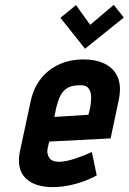

<svg xmlns="http://www.w3.org/2000/svg" viewBox="-20 -755 528 788"><path d="M488 -683 447 -735 350 -653 292 -734 228 -682 329 -555ZM176 -149 182 -174 434 -187 467 -343Q479 -399 464 -436Q449 -473 412.5 -492Q376 -511 322 -511Q268 -511 223.5 -491Q179 -471 148.5 -433Q118 -395 106 -340L62 -135Q54 -97 60.5 -69Q67 -41 85.5 -23Q104 -5 132.5 4Q161 13 196 13Q241 13 289 0Q337 -13 377 -35L357 -131Q322 -115 285 -103Q248 -91 221 -91Q208 -91 198 -95Q188 -99 182.5 -107Q177 -115 175 -125.5Q173 -136 176 -149ZM350 -313 343 -284 203 -275 211 -314Q218 -342 227.5 -361.5Q237 -381 254.5 -392.5Q272 -404 303 -405Q333 -407 343.5 -392.5Q354 -378 354 -356Q354 -334 350 -313Z"/></svg>

Font: Advent Pro
Style: Italic
Weight: 400
Italic angle: -12°
Designer: VivaRado, Andreas Kalpakidis
Foundry: VivaRado, Andreas Kalpakidis
Version: Version 3.000